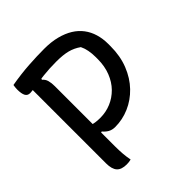

<svg xmlns="http://www.w3.org/2000/svg" viewBox="-197 -854 993 993"><g transform="rotate(-45 300.0 -357.5)"><path d="M194 1Q186 3 179 4Q172 5 162 5Q124 5 107 -14Q90 -33 90 -75Q90 -146 90 -217.5Q90 -289 90 -360Q90 -431 90 -502.5Q90 -574 90 -645H174L161 -615Q175 -604 180 -586.5Q185 -569 185 -545Q185 -473 185 -400Q185 -327 185 -252Q185 -177 185 -101Q185 -75 187 -49.5Q189 -24 194 1ZM38 -700Q107 -712 168.5 -716Q230 -720 283 -720Q334 -720 374.5 -709.5Q415 -699 445 -680.5Q475 -662 495 -635.5Q515 -609 525 -575.5Q535 -542 535 -504V-487Q535 -415 512 -357Q489 -299 449.5 -258Q410 -217 360 -195.5Q310 -174 257 -174Q235 -174 219 -183Q203 -192 191 -207L168 -203V-272Q184 -267 199.5 -264.5Q215 -262 236 -262Q277 -262 314 -277.5Q351 -293 379.5 -322Q408 -351 424.5 -393Q441 -435 441 -487V-502Q441 -528 436.5 -551Q432 -574 423 -592Q395 -612 362.5 -620.5Q330 -629 280 -629Q229 -629 185 -624Q141 -619 110.5 -614Q80 -609 70 -609Q51 -609 43 -624Q35 -639 35 -670Q35 -679 36 -686Q37 -693 38 -700Z"/></g></svg>

Font: Recursive Monospace Casual
Style: Regular
Weight: 400
Version: Version 1.047